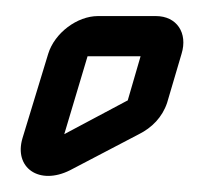

<svg xmlns="http://www.w3.org/2000/svg" viewBox="-20 -140 248 239"><path d="M174 -120H102C76 -120 48 -99 40 -73L8 32C-3 69 29 91 67 72L153 27C169 19 182 6 188 -12L206 -73C214 -99 200 -120 174 -120ZM60 27 89 -70H155L139 -15L137 -14Z"/></svg>

Font: DIN Rundschrift
Style: BreitKontKu
Weight: 400
Width: 7
Version: Version 1.027